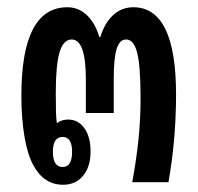

<svg xmlns="http://www.w3.org/2000/svg" viewBox="-20 -503 547 530"><path d="M154 7Q101 7 72 -47Q56 -76 47.5 -126Q39 -176 39 -239Q39 -483 166 -483Q197 -483 220 -461Q243 -439 254 -401H257Q269 -440 292.5 -461.5Q316 -483 348 -483Q466 -483 466 -242Q466 -184 461 -123Q456 -62 445 0H345Q356 -59 362 -115.5Q368 -172 368 -230Q368 -322 358.5 -358Q349 -394 328 -394Q310 -394 302 -368Q294 -342 294 -286V-191H217V-284Q217 -394 178 -394Q155 -394 144.5 -359Q134 -324 134 -247Q134 -214 134.5 -194.5Q135 -175 137 -163Q150 -173 168 -173Q196 -173 213 -149Q230 -125 230 -85Q230 -43 209.5 -18Q189 7 154 7ZM153 -42Q179 -42 179 -84Q179 -125 153 -125Q126 -125 126 -84Q126 -42 153 -42Z"/></svg>

Font: Noto Sans Thai Looped UI Condensed Medium
Style: Regular
Weight: 500
Width: 3
Designer: Cadson Demak Team
Foundry: Cadson Demak Co., Ltd.
Version: Version 1.000